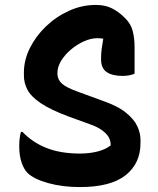

<svg xmlns="http://www.w3.org/2000/svg" viewBox="-20 -740 640 779"><path d="M369 -720Q407 -720 434.5 -706Q462 -692 486 -668Q511 -644 518.5 -614Q526 -584 526 -549V-441Q517 -437 504.5 -434.5Q492 -432 477 -432Q436 -432 413 -447.5Q390 -463 390 -500Q390 -523 392.5 -541.5Q395 -560 399 -583Q389 -585 375 -585Q349 -585 321 -572.5Q293 -560 268.5 -539.5Q244 -519 228.5 -494Q213 -469 213 -444V-439Q214 -416 232 -400Q250 -384 301 -366L394 -332Q458 -310 491.5 -282.5Q525 -255 537.5 -227Q550 -199 550 -173V-159Q550 -77 489.5 -29Q429 19 304 19Q234 19 176 3Q118 -13 92 -38Q77 -53 67.5 -81Q58 -109 58 -147Q58 -165 60 -180Q62 -195 65 -205H71Q112 -162 169 -139.5Q226 -117 304 -117Q344 -117 376.5 -125.5Q409 -134 429 -150V-155Q428 -181 407 -201Q386 -221 350 -234L259 -267Q184 -295 144.5 -322Q105 -349 91 -376.5Q77 -404 77 -433V-446Q77 -496 101 -544.5Q125 -593 166 -632.5Q207 -672 259.5 -696Q312 -720 369 -720Z"/></svg>

Font: Recursive Mn Csl St
Style: Bold
Weight: 700
Monospace: yes
Version: Version 1.079;hotconv 1.0.112;makeotfexe 2.5.65598; ttfautoh